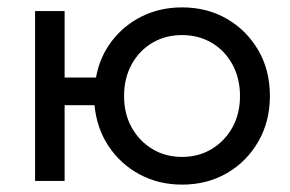

<svg xmlns="http://www.w3.org/2000/svg" viewBox="-20 -490 786 520"><path d="M75 -460H155V-280H240Q250 -336 283 -379Q316 -422 365 -446Q414 -470 473 -470Q541 -470 594.5 -439Q648 -408 679.5 -354Q711 -300 711 -230Q711 -161 679.5 -106.5Q648 -52 594.5 -21Q541 10 473 10Q410 10 358.5 -17.5Q307 -45 274.5 -93.5Q242 -142 236 -205H155V0H75ZM316 -230Q316 -182 336.5 -145Q357 -108 392.5 -86.5Q428 -65 473 -65Q518 -65 553.5 -86.5Q589 -108 609.5 -145Q630 -182 630 -230Q630 -278 609.5 -315.5Q589 -353 553.5 -374Q518 -395 473 -395Q428 -395 392.5 -374Q357 -353 336.5 -315.5Q316 -278 316 -230Z"/></svg>

Font: Von Book
Style: Regular
Weight: 400
Version: Version 4.000; ttfautohint (v1.8.4.7-5d5b)